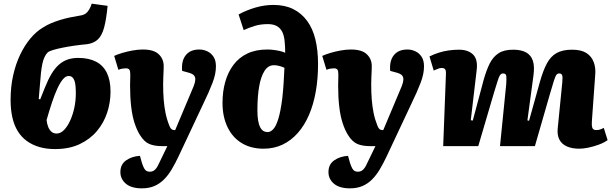

<svg xmlns="http://www.w3.org/2000/svg" viewBox="-20 -800 3346 1051"><path d="M281 16Q233 16 194.5 4.5Q156 -7 126.5 -28.5Q97 -50 77 -82.5Q57 -115 47.5 -158Q38 -201 38 -253Q38 -325 52 -387.5Q66 -450 90.5 -501Q115 -552 146.5 -589.5Q178 -627 213 -648Q236 -663 260 -673Q284 -683 310 -691Q336 -699 365 -705Q394 -711 425 -716Q447 -720 460.5 -737Q474 -754 482 -780L569 -768Q562 -694 550 -649.5Q538 -605 515.5 -584Q493 -563 456 -558Q422 -555 387 -550Q352 -545 322.5 -539Q293 -533 271 -526.5Q249 -520 241 -513Q231 -503 223.5 -487Q216 -471 211.5 -449Q207 -427 204 -398.5Q201 -370 198.5 -335Q196 -300 192 -258L200 -256L226 -321Q244 -366 262.5 -396.5Q281 -427 302.5 -446Q324 -465 350 -474Q376 -483 408 -483Q466 -483 505.5 -462.5Q545 -442 565 -401Q585 -360 585 -299Q585 -239 566.5 -183Q548 -127 510.5 -82.5Q473 -38 416 -11Q359 16 281 16ZM355 -384Q339 -384 323.5 -365Q308 -346 293 -313Q278 -280 263.5 -236Q249 -192 235 -143Q237 -124 243 -107.5Q249 -91 260.5 -80Q272 -69 290 -69Q311 -69 330 -88Q349 -107 363.5 -138.5Q378 -170 386.5 -208.5Q395 -247 395 -288Q395 -310 393.5 -328Q392 -346 387.5 -358.5Q383 -371 375.5 -377.5Q368 -384 355 -384Z M957 57Q939 95 920 127Q901 159 877.5 182.5Q854 206 824.5 218.5Q795 231 757 231Q699 231 669 205.5Q639 180 639 142Q639 100 670 78Q701 56 746 53L757 92Q763 110 768.5 120.5Q774 131 781.5 135.5Q789 140 800 140Q812 140 820.5 135Q829 130 836.5 119.5Q844 109 851 93L896 0H869Q825 0 797 -12Q769 -24 746 -61Q729 -88 716.5 -126.5Q704 -165 698 -216.5Q692 -268 692 -332Q692 -343 692.5 -353.5Q693 -364 693 -375Q693 -386 693 -396Q693 -413 687.5 -419.5Q682 -426 669 -426Q663 -426 651.5 -424.5Q640 -423 628 -418L605 -494Q622 -502 648.5 -510Q675 -518 705 -523.5Q735 -529 762 -529Q822 -529 849 -503Q876 -477 876 -439Q876 -426 875.5 -412Q875 -398 874 -380.5Q873 -363 873 -338Q873 -293 876 -255Q879 -217 886 -182Q893 -147 907 -112Q911 -102 915 -97Q919 -92 924 -90Q929 -88 934 -88H939L1040 -328Q1048 -348 1049 -363Q1050 -378 1041.5 -387.5Q1033 -397 1010 -403L977 -412Q972 -467 997 -498Q1022 -529 1071 -529Q1094 -529 1115 -519Q1136 -509 1149 -489Q1162 -469 1162 -437Q1162 -416 1157.5 -394Q1153 -372 1143.5 -347Q1134 -322 1121 -292.5Q1108 -263 1090 -226Z M1286 -721Q1331 -745 1379.5 -759Q1428 -773 1477 -773Q1539 -773 1584.5 -750.5Q1630 -728 1661 -686Q1692 -644 1706.5 -584Q1721 -524 1721 -449Q1721 -369 1708.5 -298.5Q1696 -228 1671.5 -171Q1647 -114 1610.5 -72.5Q1574 -31 1527 -8.5Q1480 14 1422 14Q1354 14 1303.5 -16.5Q1253 -47 1225.5 -104Q1198 -161 1198 -237Q1198 -299 1213 -352Q1228 -405 1258 -445Q1288 -485 1334 -507Q1380 -529 1444 -529Q1458 -529 1475.5 -527Q1493 -525 1511 -521Q1529 -517 1541 -511Q1541 -526 1540.5 -541.5Q1540 -557 1538 -574Q1535 -607 1524 -627.5Q1513 -648 1494 -658Q1475 -668 1446 -668Q1406 -668 1373.5 -658Q1341 -648 1314 -635ZM1445 -77Q1461 -77 1476 -93Q1491 -109 1503.5 -149.5Q1516 -190 1525 -260Q1530 -305 1532.5 -345.5Q1535 -386 1537 -429Q1529 -433 1519.5 -436Q1510 -439 1500 -441Q1490 -443 1479 -443Q1448 -443 1428 -412Q1408 -381 1398.5 -326Q1389 -271 1389 -197Q1389 -163 1393 -140Q1397 -117 1404.5 -103Q1412 -89 1422 -83Q1432 -77 1445 -77Z M2096 57Q2078 95 2059 127Q2040 159 2016.5 182.5Q1993 206 1963.5 218.5Q1934 231 1896 231Q1838 231 1808 205.5Q1778 180 1778 142Q1778 100 1809 78Q1840 56 1885 53L1896 92Q1902 110 1907.5 120.5Q1913 131 1920.5 135.5Q1928 140 1939 140Q1951 140 1959.5 135Q1968 130 1975.5 119.5Q1983 109 1990 93L2035 0H2008Q1964 0 1936 -12Q1908 -24 1885 -61Q1868 -88 1855.5 -126.5Q1843 -165 1837 -216.5Q1831 -268 1831 -332Q1831 -343 1831.5 -353.5Q1832 -364 1832 -375Q1832 -386 1832 -396Q1832 -413 1826.5 -419.5Q1821 -426 1808 -426Q1802 -426 1790.5 -424.5Q1779 -423 1767 -418L1744 -494Q1761 -502 1787.5 -510Q1814 -518 1844 -523.5Q1874 -529 1901 -529Q1961 -529 1988 -503Q2015 -477 2015 -439Q2015 -426 2014.5 -412Q2014 -398 2013 -380.5Q2012 -363 2012 -338Q2012 -293 2015 -255Q2018 -217 2025 -182Q2032 -147 2046 -112Q2050 -102 2054 -97Q2058 -92 2063 -90Q2068 -88 2073 -88H2078L2179 -328Q2187 -348 2188 -363Q2189 -378 2180.5 -387.5Q2172 -397 2149 -403L2116 -412Q2111 -467 2136 -498Q2161 -529 2210 -529Q2233 -529 2254 -519Q2275 -509 2288 -489Q2301 -469 2301 -437Q2301 -416 2296.5 -394Q2292 -372 2282.5 -347Q2273 -322 2260 -292.5Q2247 -263 2229 -226Z M2751 -339Q2753 -368 2751.5 -383Q2750 -398 2734 -398Q2724 -398 2717.5 -389Q2711 -380 2704.5 -358.5Q2698 -337 2686 -299L2598 0H2406L2421 -393Q2422 -414 2416.5 -421Q2411 -428 2397 -428Q2387 -428 2375 -422.5Q2363 -417 2354 -414L2331 -491Q2355 -503 2381.5 -511.5Q2408 -520 2436.5 -524Q2465 -528 2492 -528Q2543 -528 2570 -501Q2597 -474 2589 -414L2557 -142L2568 -140L2627 -361Q2642 -415 2660.5 -452Q2679 -489 2709 -508.5Q2739 -528 2789 -528Q2833 -528 2860 -513Q2887 -498 2897 -467Q2907 -436 2900 -386L2867 -141L2876 -139L2936 -354Q2953 -414 2973.5 -452.5Q2994 -491 3026.5 -509.5Q3059 -528 3112 -528Q3161 -528 3189.5 -510Q3218 -492 3230 -460Q3242 -428 3238 -388L3220 -138Q3218 -115 3222 -101.5Q3226 -88 3244 -88Q3255 -88 3264.5 -91Q3274 -94 3285 -100L3306 -33Q3287 -19 3258.5 -8.5Q3230 2 3201.5 8Q3173 14 3151 14Q3111 14 3083 1.5Q3055 -11 3042 -36Q3029 -61 3033 -98L3058 -350Q3061 -379 3057 -388.5Q3053 -398 3042 -398Q3032 -398 3026 -390.5Q3020 -383 3012 -358Q3004 -333 2989 -281L2908 0H2717Z"/></svg>

Font: Literata ExtraBold
Style: Italic
Weight: 800
Italic angle: -2°
Designer: Latin by Veronika Burian and Jose Scaglione. Greek by Irene Vlachou. Cyrillic by Vera Evstafieva
Foundry: TypeTogether
Version: Version 3.002